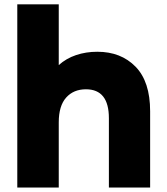

<svg xmlns="http://www.w3.org/2000/svg" viewBox="-20 -844 750 864"><path d="M655.6 -343.3V0H470V-312.2Q470 -442.2 366.7 -442.2Q311.1 -442.2 277.8 -405Q244.4 -367.8 244.4 -293.3V0H57.8V-824.4H244.4V-551.1Q277.8 -581.1 322.2 -596.1Q366.7 -611.1 417.8 -611.1Q524.4 -611.1 590 -543.9Q655.6 -476.7 655.6 -343.3Z"/></svg>

Font: Paperlogy 9 Black
Style: Regular
Weight: 900
Designer: redesigned by Lee Juim, glyphs from Gmarket Sans & Montserrat
Foundry: PT&
Version: Version 1.001